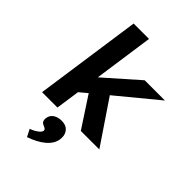

<svg xmlns="http://www.w3.org/2000/svg" viewBox="-289 -859 1254 1254"><g transform="rotate(45 338.5 -231.5)"><path d="M429 0 291 -211 237 -166 213 0H71L177 -740H319L260 -326L490 -529H677L398 -299L600 0ZM209 277 183 226Q197 222 213.5 213Q230 204 242.5 193Q255 182 257 170Q257 169 257 168Q257 162 253 158Q249 154 238 149Q219 142 213.5 132.5Q208 123 208 112Q208 107 209 101Q213 72 236.5 56.5Q260 41 294 41Q333 41 353 62.5Q373 84 373 115Q373 124 372 133Q369 157 356 178Q343 199 321.5 217Q300 235 272 250Q244 265 209 277Z"/></g></svg>

Font: Lexend SemBd
Style: Italic
Weight: 600
Italic angle: -8.13011°
Designer: Bonnie Shaver-Troup, Thomas Jockin
Foundry: Lexend
Version: Version 1.007